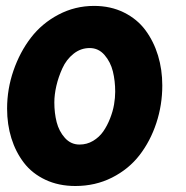

<svg xmlns="http://www.w3.org/2000/svg" viewBox="-20 -618 628 647"><path d="M296.9 -598.1Q353 -598.1 397.7 -575.9Q442.4 -553.7 470.2 -516.1Q498 -478.5 512.5 -430.9Q526.9 -383.3 526.9 -330.1Q526.9 -264.2 506.8 -203.4Q486.8 -142.6 450.2 -95.2Q413.6 -47.9 357.4 -19.5Q301.3 8.8 233.9 8.8Q177.7 8.8 133.1 -12.2Q88.4 -33.2 60.5 -69.6Q32.7 -106 18.3 -152.3Q3.9 -198.7 3.9 -252Q3.9 -317.9 25.4 -380.1Q46.9 -442.4 84.2 -491Q121.6 -539.6 177.2 -568.8Q232.9 -598.1 296.9 -598.1ZM282.2 -456.1Q252 -456.1 227.8 -436.8Q203.6 -417.5 190.2 -387.9Q176.8 -358.4 169.9 -328.6Q163.1 -298.8 163.1 -272.9Q163.1 -237.3 170.9 -206.5Q178.7 -175.8 198.7 -153.3Q218.8 -130.9 248 -130.9Q272.9 -130.9 293.7 -143.3Q314.5 -155.8 327.9 -175Q341.3 -194.3 350.8 -218.5Q360.4 -242.7 364.3 -265.6Q368.2 -288.6 368.2 -309.1Q368.2 -345.2 360.4 -377.2Q352.5 -409.2 332.3 -432.6Q312 -456.1 282.2 -456.1Z"/></svg>

Font: BPreplay
Style: Bold Italic
Weight: 700
Italic angle: -6°
Designer: Magenta/George Triantafyllakos
Foundry: Magenta/George Triantafyllakos
Version: Version 1.00